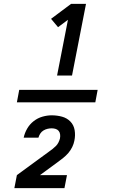

<svg xmlns="http://www.w3.org/2000/svg" viewBox="-20 -820 590 989"><path d="M67 -293 79 -357H483L471 -293ZM274 -431 330 -718 279 -680 243 -723 346 -800H423L351 -431ZM312 149H54L67 82L231 -38Q241 -45 250 -52Q259 -59 267.5 -67.5Q276 -76 281 -86Q286 -96 289 -107V-108Q291 -118 289.5 -128.5Q288 -139 282 -146Q276 -153 266.5 -156Q257 -159 246 -159Q236 -159 225 -156.5Q214 -154 204 -148Q194 -142 187.5 -132Q181 -122 178 -111H102Q107 -135 120 -157.5Q133 -180 153.5 -196Q174 -212 198.5 -219Q223 -226 246 -226Q274 -226 299.5 -219Q325 -212 342.5 -194Q360 -176 364.5 -149.5Q369 -123 363 -95Q360 -79 352 -62.5Q344 -46 332 -32Q320 -18 305.5 -6.5Q291 5 276 16L186 82H325Z"/></svg>

Font: Lode Dark Term
Style: Bold Italic
Weight: 700
Italic angle: -11°
Monospace: yes
Designer: Belleve Invis
Foundry: Belleve Invis
Version: Version 29.2.0